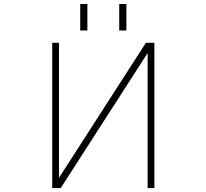

<svg xmlns="http://www.w3.org/2000/svg" viewBox="-20 -949 1040 971"><path d="M385.7 -794.9V-928.7H421.9V-794.9ZM583 -794.9V-928.7H619.1V-794.9ZM726.6 -680.7 287.1 2H244.1V-732.4H278.3V-49.8L717.8 -732.4H760.7V2H726.6Z"/></svg>

Font: GenEi Gothic M ExtraLight
Style: Regular
Weight: 200
Designer: o_tamon (Modified); [Source Han Sans]
Ryoko NISHIZUKA  (kana & ideographs); Paul D. Hunt (Latin, Greek & Cyrillic); Wenl
Version: Version 1.1a;Original Version 1.004